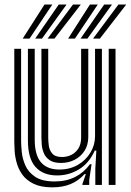

<svg xmlns="http://www.w3.org/2000/svg" viewBox="-20 -815 576 846"><path d="M211 10.5Q160.5 10.5 128.8 -4.9Q97 -20.2 79.2 -44.6Q61.5 -69 53.9 -96.4Q46.2 -123.8 44.6 -148.4Q43 -173 43 -188.2V-600H73V-194.2Q73 -175.8 75.8 -146.1Q78.5 -116.5 91.5 -86.5Q104.5 -56.5 135 -36Q165.5 -15.5 221 -15.5Q271.8 -15.5 310.8 -35.1Q349.8 -54.8 376.5 -91.5H383.5L373.2 -22.5V0H343.2L343 -4L358.2 -48H352.8Q325.5 -18 290.8 -3.8Q256 10.5 211 10.5ZM459 0V-600H489V0ZM249 -97Q216.5 -97 198.8 -109.2Q181 -121.5 173.4 -139.6Q165.8 -157.8 164.1 -176Q162.5 -194.2 162.5 -206.2V-600H192.5V-208Q192.5 -193.5 195 -173.5Q197.5 -153.5 210.4 -138.4Q223.2 -123.2 253.8 -123.2Q275.2 -123.2 294.4 -132.6Q313.5 -142 325.5 -161Q337.5 -180 337.5 -208.8V-600H369V-212Q369 -176.2 352.5 -150.5Q336 -124.8 308.8 -110.9Q281.5 -97 249 -97ZM230 -42Q169 -42.5 136 -79.9Q103 -117.2 103 -196.2V-600H133V-200.2Q133 -132 160.4 -100Q187.8 -68 241.5 -68Q287.8 -68 323.1 -88.6Q358.5 -109.2 378.6 -142.8Q398.8 -176.2 398.8 -214.8V-600H429V0H400V-72L404.5 -151.5H397.5Q372 -95 327 -68.2Q282 -41.5 230 -42ZM80 -645 176 -795H210.5L110.2 -645ZM135 -645 238.8 -795H273.2L165 -645ZM189.8 -645 301.5 -795H336L220 -645ZM280.2 -645 376.2 -795H410.8L310.2 -645ZM335 -645 439 -795H473.5L365.2 -645ZM390 -645 501.8 -795H536.2L420.2 -645Z"/></svg>

Font: Big Shoulders Inline Text Thin Black
Style: Regular
Weight: 900
Version: Version 2.002